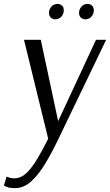

<svg xmlns="http://www.w3.org/2000/svg" viewBox="-37 -704 564 984"><path d="M-3 201Q-3 201 8.5 205.5Q20 210 36 210Q70 210 98 183.5Q126 157 153.5 111Q181 65 210 7L86 -500H172L261 -83L455 -500H507L263 7Q230 76 195.5 133.5Q161 191 123 225.5Q85 260 41 260Q11 260 -3 253.5Q-17 247 -17 247ZM384 -674Q397 -684 411 -684Q426 -684 436 -674Q444 -664 444 -651Q444 -631 428 -615Q415 -605 400 -605Q386 -605 376 -615Q368 -625 368 -638Q368 -658 384 -674ZM230 -674Q243 -684 258 -684Q272 -684 282 -674Q287 -670 288.5 -663.5Q290 -657 290 -651Q290 -631 274 -615Q261 -605 247 -605Q232 -605 222 -615Q214 -625 214 -638Q214 -658 230 -674Z"/></svg>

Font: Arsenal SC
Style: Italic
Weight: 400
Italic angle: -9.10001°
Designer: Andrij Shevchenko
Foundry: Stairsfor
Version: Version 2.001; ttfautohint (v1.8.4.7-5d5b)